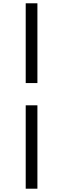

<svg xmlns="http://www.w3.org/2000/svg" viewBox="-20 -864 383 1165"><path d="M136 281V-225H207V281ZM207 -360H136V-844H207Z"/></svg>

Font: Noto Serif KR ExtraLight ExtraBold
Style: Regular
Weight: 800
Version: Version 2.003-H1;hotconv 1.1.1;makeotfexe 2.6.0